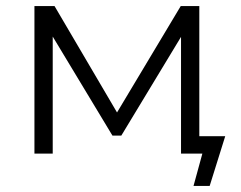

<svg xmlns="http://www.w3.org/2000/svg" viewBox="-20 -504 790 630"><path d="M719 -57 668 106H615L644 0H574V-383L378 -59H349L153 -384V0H93V-484H159L364 -135L573 -484H634V-57Z"/></svg>

Font: Montserrat Ace
Style: Regular
Weight: 400
Designer: Julieta Ulanovsky
Foundry: Julieta Ulanovsky
Version: Version 1